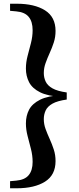

<svg xmlns="http://www.w3.org/2000/svg" viewBox="-20 -830 423 1030"><path d="M338 -334V-296Q288 -289 261.5 -274Q235 -259 225 -237.5Q215 -216 215 -191Q215 -164 224.5 -138Q234 -112 246.5 -84.5Q259 -57 268.5 -28Q278 1 278 34Q278 109 221.5 144.5Q165 180 70 180H34V142L67 139Q113 135 134 109.5Q155 84 155 39Q155 4 146 -31Q137 -66 128 -100.5Q119 -135 119 -168Q119 -209 136 -241.5Q153 -274 195 -295Q237 -316 312 -320V-310Q237 -314 195 -335Q153 -356 136 -389Q119 -422 119 -462Q119 -496 128 -530Q137 -564 146 -599Q155 -634 155 -668Q155 -714 134 -739.5Q113 -765 67 -769L34 -772V-810H70Q165 -810 221.5 -774.5Q278 -739 278 -664Q278 -631 268.5 -602Q259 -573 246.5 -545.5Q234 -518 224.5 -491.5Q215 -465 215 -438Q215 -414 225 -392.5Q235 -371 261.5 -356Q288 -341 338 -334Z"/></svg>

Font: Noto Serif KR ExtraLight Black
Style: Regular
Weight: 900
Version: Version 2.003-H1;hotconv 1.1.1;makeotfexe 2.6.0